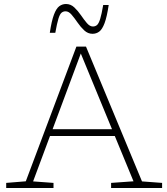

<svg xmlns="http://www.w3.org/2000/svg" viewBox="-20 -940 834 960"><path d="M690 -33 790.5 -25.5V0H535.5V-25.5L647.5 -33.5L554 -260H230L145.5 -33L247.5 -25.5V0H11V-25.5L109 -33.5L362 -707H410ZM243 -294H540L384 -672.5ZM523.5 -915Q514.5 -855 502.8 -824Q491 -793 476.2 -782Q461.5 -771 442.5 -771Q419.5 -771 401.2 -788Q383 -805 367.8 -827.2Q352.5 -849.5 338 -866.5Q323.5 -883.5 308 -883.5Q296 -883.5 287.5 -876.2Q279 -869 272 -846.2Q265 -823.5 256.5 -776H229Q238 -836 249.8 -867Q261.5 -898 276.5 -909Q291.5 -920 310 -920Q333.5 -920 351.5 -903Q369.5 -886 384.8 -863.8Q400 -841.5 414.5 -824.5Q429 -807.5 444.5 -807.5Q456.5 -807.5 465 -814.8Q473.5 -822 480.8 -845Q488 -868 496 -915Z"/></svg>

Font: Newsreader 6pt ExtraLight
Style: Regular
Weight: 275
Designer: Hugues Gentile
Foundry: Production Type
Version: Version 1.003; ttfautohint (v1.8.3)